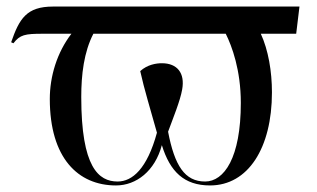

<svg xmlns="http://www.w3.org/2000/svg" viewBox="-20 -556 967 586"><path d="M334 10C396 10 453 -34 474 -113C499 -32 542 10 621 10C737 10 810 -104 810 -274C810 -338 799 -403 776 -453H884L894 -536H142C61 -536 39 -499 14 -427L21 -424C41 -450 56 -453 111 -453H198C154 -396 132 -323 132 -254C132 -74 218 10 334 10ZM606 -2C544 -2 513 -50 493 -154C508 -195 530 -248 536 -283C545 -333 521 -363 474 -363C457 -363 430 -359 408 -339C420 -284 439 -223 459 -151C429 -41 384 -2 339 -2C281 -2 228 -45 228 -260C228 -328 236 -397 265 -453H669C688 -415 715 -342 715 -242C715 -74 664 -2 606 -2Z"/></svg>

Font: Noto Serif Display
Style: Regular
Weight: 400
Designer: Monotype Design Team
Foundry: Monotype Imaging Inc.
Version: Version 2.009